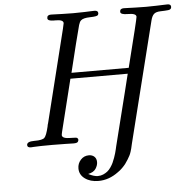

<svg xmlns="http://www.w3.org/2000/svg" viewBox="-59 -741 993 1005"><g transform="rotate(-5 438.0 -238.5)"><path d="M62 -13.2Q62 -32.2 101.1 -32.2H104Q144 -32.2 155 -43.2Q166 -54.2 176.8 -100.1Q178.7 -112.3 181.2 -118.2L301.8 -604Q307.6 -629.9 308.1 -632.8Q308.1 -650.9 269 -650.9H257.8Q224.6 -650.9 225.1 -666Q225.1 -683.1 245.1 -683.1Q248 -683.1 263.4 -682.6Q278.8 -682.1 304.9 -681.2Q331.1 -680.2 361.8 -680.2Q396 -680.2 420.9 -681.2Q445.8 -682.1 458.5 -682.6Q471.2 -683.1 474.1 -683.1Q493.2 -683.1 493.2 -668.9Q493.2 -664.1 490.2 -659.2Q485.4 -652.3 448.7 -651.6Q412.1 -650.9 399.9 -639.2Q393.1 -633.3 387.9 -616.2Q382.8 -599.1 362.8 -519Q341.8 -434.1 326.2 -370.1H627Q690.9 -623 690.9 -632.8Q690.9 -650.9 647.9 -650.9H646Q607.9 -650.9 607.9 -666Q607.9 -683.1 627.9 -683.1Q630.9 -683.1 646.5 -682.6Q662.1 -682.1 688 -681.2Q713.9 -680.2 745.1 -680.2Q773.9 -680.2 800 -681.2Q826.2 -682.1 840.6 -682.6Q855 -683.1 857.9 -683.1Q876 -683.1 876 -668.9Q876 -654.8 859.4 -652.8Q842.8 -650.9 818.8 -650.4Q794.9 -649.9 783.9 -639.9Q772.9 -629.9 767.1 -606L608.9 26.9Q608.9 27.8 606.4 37.8Q604 47.9 603 52.5Q602.1 57.1 598.1 69.1Q594.2 81.1 590.1 88.6Q585.9 96.2 578.9 108.2Q571.8 120.1 564.5 129.6Q557.1 139.2 546.1 150.1Q535.2 161.1 522 169.9Q473.1 206.1 418 206.1Q375 206.1 346.9 185.5Q318.8 165 318.8 131.8Q318.8 106 335.9 86.9Q353 67.9 378.9 67.9Q397 67.9 408 78.4Q418.9 88.9 418.9 106.9Q418.9 124 407.5 141.6Q396 159.2 367.2 165Q396 180.2 417 180.2Q432.1 180.2 445.1 174.6Q458 168.9 467.5 161.4Q477.1 153.8 485.6 141.4Q494.1 128.9 499 118.4Q503.9 107.9 509.5 92.5Q515.1 77.1 517.1 69.1Q519 61 522.5 48.1Q525.9 35.2 525.9 33.2L595.2 -243.2Q617.2 -332 619.1 -339.8H317.9L250 -65.9Q250 -64 248.5 -58.6Q247.1 -53.2 247.1 -49.8Q247.1 -30.8 293 -30.8H297.9Q321.8 -30.8 326.2 -27.8Q335.9 -20 328.1 -7.8Q324.2 -1 305.2 -1Q302.2 -1 266.1 -2Q230 -2.9 193.8 -2.9Q158.7 -2.9 133.8 -2.4Q108.9 -2 96.4 -1Q84 0 81.1 0Q62 0 62 -13.2Z"/></g></svg>

Font: CMU Classical Serif
Style: Italic
Weight: 500
Italic angle: -14.04°
Version: Version 0.7.0